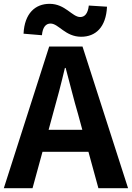

<svg xmlns="http://www.w3.org/2000/svg" viewBox="-24 -983 689 1003"><path d="M440 -954C435 -911 418 -894 395 -894C353 -894 317 -963 235 -963C160 -963 104 -913 99 -807L195 -799C199 -842 216 -860 240 -860C282 -860 317 -791 400 -791C475 -791 530 -840 535 -948ZM230 -305 252 -386C274 -463 296 -547 315 -628H319C341 -548 361 -463 384 -386L406 -305ZM490 0H645L407 -740H233L-4 0H146L198 -190H438Z"/></svg>

Font: Source Han Sans SC Bold
Style: Regular
Weight: 700
Designer: Ryoko NISHIZUKA (kana & ideographs); Paul D. Hunt (Latin, Greek & Cyrillic); Wenlong ZHANG (bopomofo); Sandoll Communica
Foundry: Adobe Systems Incorporated
Version: Version 1.001;PS 1.001;hotconv 1.0.78;makeotf.lib2.5.61930